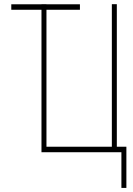

<svg xmlns="http://www.w3.org/2000/svg" viewBox="-20 -731 640 922"><path d="M179.2 -684.1H34.2V-710.4H179.2V-710.9H203.1V-710.4H363.8V-684.1H203.1V-26.4H517.1V-710.9H541V-26.4H586.9V171.4H563V0H179.2Z"/></svg>

Font: Roboto Mono Thin
Style: Regular
Weight: 250
Designer: Google
Version: Version 2.000985; 2015; ttfautohint (v1.3)